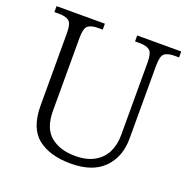

<svg xmlns="http://www.w3.org/2000/svg" viewBox="-128 -838 957 971"><g transform="rotate(20 350.0 -352.0)"><path d="M352 10Q240 10 175 -41.5Q110 -93 110 -215V-605Q110 -655 92.5 -668.5Q75 -682 40 -682H14V-714H274V-682H248Q213 -682 195.5 -668.5Q178 -655 178 -603V-210Q178 -117 228 -75.5Q278 -34 360 -34Q423 -34 464 -57.5Q505 -81 524.5 -121Q544 -161 544 -212V-605Q544 -655 526.5 -668.5Q509 -682 474 -682H448V-714H685V-682H660Q624 -682 607 -668.5Q590 -655 590 -603V-210Q590 -112 530 -51Q470 10 352 10Z"/></g></svg>

Font: Noto Serif Sinhala Light
Style: Regular
Weight: 300
Designer: Jelle Bosma - Monotype Design Team
Foundry: Monotype Imaging Inc.
Version: Version 2.007; ttfautohint (v1.8.4.7-5d5b)